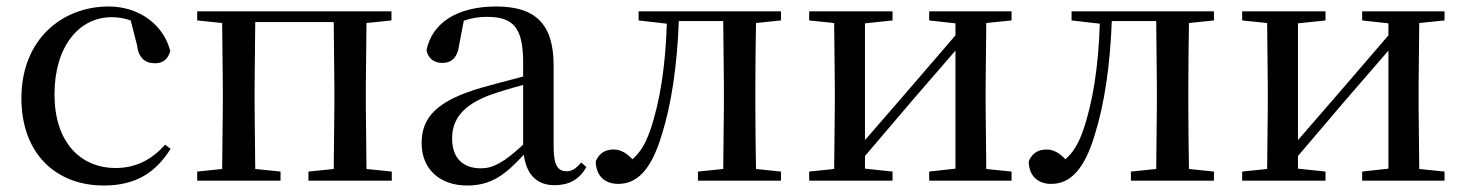

<svg xmlns="http://www.w3.org/2000/svg" viewBox="-20 -557 4516 592"><path d="M300 15C399 15 460 -25 506 -98L489 -111C447 -63 396 -39 337 -39C225 -39 148 -122 148 -266C148 -414 224 -504 324 -504C344 -504 363 -501 383 -494L402 -420C407 -378 427 -362 458 -362C482 -362 498 -374 505 -400C484 -481 409 -537 315 -537C172 -537 46 -436 46 -254C46 -84 152 15 300 15Z M588 -494 665 -486 667 -292V-230L665 -36L588 -28V0H845V-28L767 -36L765 -230V-292L767 -489H1009L1011 -292V-230L1009 -36L931 -28V0H1188V-28L1110 -36L1108 -230V-292L1110 -486L1187 -494V-522H588Z M1690 14C1734 14 1766 -3 1788 -42L1772 -56C1755 -36 1743 -29 1727 -29C1701 -29 1687 -46 1687 -104V-355C1687 -483 1631 -537 1510 -537C1389 -537 1312 -486 1295 -402C1300 -377 1318 -363 1344 -363C1371 -363 1391 -378 1396 -420L1410 -493C1435 -502 1458 -505 1481 -505C1560 -505 1593 -475 1593 -365V-321C1551 -310 1505 -298 1466 -287C1328 -247 1280 -196 1280 -116C1280 -32 1340 15 1420 15C1494 15 1537 -17 1595 -80C1603 -21 1633 14 1690 14ZM1593 -111C1533 -55 1499 -38 1463 -38C1409 -38 1374 -68 1374 -130C1374 -189 1407 -232 1488 -263C1518 -274 1555 -285 1593 -295Z M2209 0H2388V-28L2311 -36C2310 -92 2309 -175 2309 -230V-292C2309 -346 2310 -430 2311 -486L2388 -494V-522H1949V-494L2036 -484C2032 -354 2015 -242 1984 -153C1969 -111 1953 -86 1930 -66C1911 -86 1893 -96 1872 -96C1846 -96 1828 -85 1817 -60C1817 -15 1845 10 1886 10C1941 10 1987 -28 2021 -143C2050 -235 2068 -355 2073 -492H2210L2212 -292V-230L2210 -36L2132 -28V0Z M2845 -494 2926 -485V-448L2771 -268L2647 -125V-485L2732 -494V-522H2475V-494L2552 -486L2554 -292V-230L2552 -36L2475 -28V0H2732V-28L2647 -37V-76L2797 -252L2926 -401V-37L2845 -28V0H3099V-28L3021 -36L3019 -230V-292L3021 -486L3099 -494V-522H2845Z M3544 0H3723V-28L3646 -36C3645 -92 3644 -175 3644 -230V-292C3644 -346 3645 -430 3646 -486L3723 -494V-522H3284V-494L3371 -484C3367 -354 3350 -242 3319 -153C3304 -111 3288 -86 3265 -66C3246 -86 3228 -96 3207 -96C3181 -96 3163 -85 3152 -60C3152 -15 3180 10 3221 10C3276 10 3322 -28 3356 -143C3385 -235 3403 -355 3408 -492H3545L3547 -292V-230L3545 -36L3467 -28V0Z M4180 -494 4261 -485V-448L4106 -268L3982 -125V-485L4067 -494V-522H3810V-494L3887 -486L3889 -292V-230L3887 -36L3810 -28V0H4067V-28L3982 -37V-76L4132 -252L4261 -401V-37L4180 -28V0H4434V-28L4356 -36L4354 -230V-292L4356 -486L4434 -494V-522H4180Z"/></svg>

Font: Noto Serif KR Medium
Style: Regular
Weight: 500
Designer: Ryoko NISHIZUKA 西塚涼子 (kana & ideographs); Frank Grießhammer (Latin, Greek & Cyrillic); Wenlong ZHANG 张文龙 (bopomofo); San
Foundry: Adobe
Version: Version 2.001;hotconv 1.1.0;makeotfexe 2.6.0